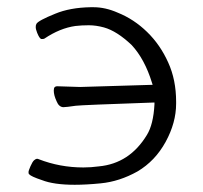

<svg xmlns="http://www.w3.org/2000/svg" viewBox="-20 -502 562 532"><path d="M187 10Q129 10 96 -3Q66 -13 61 -19Q59 -20 59 -25Q59 -29 64.5 -41.5Q70 -54 74.5 -58Q79 -62 83 -62Q85 -62 87 -61Q146 -38 211 -38Q232 -38 254 -41Q339 -49 387 -128Q405 -157 408 -213V-218Q206 -211 190 -209Q163 -205 155 -205Q143 -206 137 -221Q129 -238 129 -251Q129 -258 131.5 -260.5Q134 -263 138 -263L202 -261Q215 -261 403 -267L401 -273Q381 -338 345 -377Q304 -416 268 -426Q246 -432 226 -432Q206 -432 189 -430Q146 -424 103 -395Q101 -394 99 -394Q97 -394 94 -394Q89 -396 83 -411Q79 -421 79 -427Q79 -433 81 -436Q86 -445 133 -464Q174 -481 231 -482Q235 -482 239 -482Q272 -482 306 -467Q351 -449 387.5 -413.5Q424 -378 446 -329Q468 -281 468 -220Q468 -218 468 -215Q468 -162 439 -109Q410 -56 361 -27Q311 1 259 6Q219 10 187 10Z"/></svg>

Font: LXGW WenKai TC Light
Style: Regular
Weight: 300
Designer: LXGW / Fontworks Inc.
Foundry: LXGW / Fontworks Inc.
Version: Version 1.330